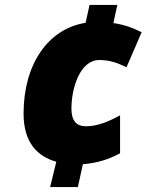

<svg xmlns="http://www.w3.org/2000/svg" viewBox="-20 -744 621 774"><path d="M182 10H294L314 -82C374 -87 419 -102 464 -126V-279C416 -253 373 -235 326 -235C289 -235 268 -256 268 -306C268 -390 303 -502 380 -502C419 -502 448 -493 490 -473L551 -614C515 -632 483 -644 437 -651L453 -724H341L325 -652C173 -628 75 -484 75 -286C75 -168 132 -113 207 -92Z"/></svg>

Font: Noto Sans UI Black
Style: Italic
Weight: 900
Italic angle: -372°
Designer: Monotype Design Team
Foundry: Monotype Imaging Inc.
Version: Version 1.901